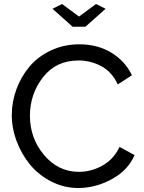

<svg xmlns="http://www.w3.org/2000/svg" viewBox="-20 -936 722 962"><path d="M291 -916 376 -853 461 -916 509 -892 408 -802H344L243 -892ZM377 -714Q469 -714 538 -672Q607 -630 641 -559L570 -513Q541 -576 487.5 -604.5Q434 -633 373 -633Q261 -633 195.5 -549Q130 -465 130 -356Q130 -243 201 -159Q272 -75 376 -75Q437 -75 493.5 -106.5Q550 -138 579 -200L654 -159Q622 -83 540.5 -38.5Q459 6 372 6Q301 6 238 -26Q175 -58 132 -109.5Q89 -161 64 -227Q39 -293 39 -360Q39 -425 62 -488Q85 -551 127 -601.5Q169 -652 234.5 -683Q300 -714 377 -714Z"/></svg>

Font: Raleway-v4020 Medium
Style: Regular
Weight: 500
Designer: Matt McInerney, Pablo Impallari, Rodrigo Fuenzalida
Foundry: Matt McInerney, Pablo Impallari, Rodrigo Fuenzalida
Version: Version 4.020;PS 004.020;hotconv 1.0.88;makeotf.lib2.5.64775